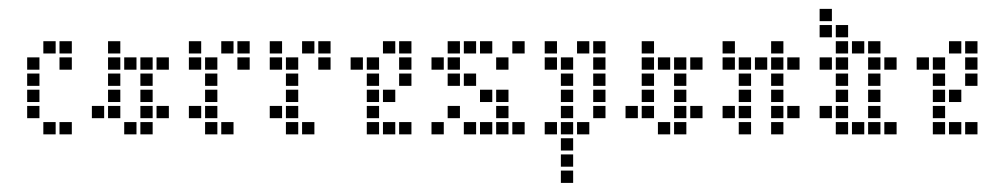

<svg xmlns="http://www.w3.org/2000/svg" viewBox="-20 -301 2183 424"><path d="M75.7 -31.4V-4.3H102.9V-31.4ZM40 -67.1V-40H67.1V-67.1ZM40 -102.9V-75.7H67.1V-102.9ZM40 -138.6V-111.4H67.1V-138.6ZM40 -174.3V-147.1H67.1V-174.3ZM75.7 -210V-182.9H102.9V-210ZM111.4 -210V-182.9H138.6V-210ZM111.4 -174.3V-147.1H138.6V-174.3ZM111.4 -31.4V-4.3H138.6V-31.4Z M218.6 -67.1V-40H245.7V-67.1ZM218.6 -102.9V-75.7H245.7V-102.9ZM218.6 -138.6V-111.4H245.7V-138.6ZM254.3 -31.4V-4.3H281.4V-31.4ZM290 -31.4V-4.3H317.1V-31.4ZM290 -174.3V-147.1H317.1V-174.3ZM218.6 -174.3V-147.1H245.7V-174.3ZM290 -138.6V-111.4H317.1V-138.6ZM290 -102.9V-75.7H317.1V-102.9ZM290 -67.1V-40H317.1V-67.1ZM325.7 -174.3V-147.1H352.9V-174.3ZM254.3 -174.3V-147.1H281.4V-174.3ZM182.9 -67.1V-40H210V-67.1ZM218.6 -210V-182.9H245.7V-210ZM325.7 -67.1V-40H352.9V-67.1Z M432.9 -31.4V-4.3H460V-31.4ZM432.9 -67.1V-40H460V-67.1ZM432.9 -102.9V-75.7H460V-102.9ZM432.9 -138.6V-111.4H460V-138.6ZM432.9 -174.3V-147.1H460V-174.3ZM397.1 -210V-182.9H424.3V-210ZM468.6 -31.4V-4.3H495.7V-31.4ZM397.1 -67.1V-40H424.3V-67.1ZM504.3 -210V-182.9H531.4V-210ZM504.3 -174.3V-147.1H531.4V-174.3ZM468.6 -210V-182.9H495.7V-210ZM397.1 -174.3V-147.1H424.3V-174.3Z M611.4 -31.4V-4.3H638.6V-31.4ZM611.4 -67.1V-40H638.6V-67.1ZM611.4 -102.9V-75.7H638.6V-102.9ZM611.4 -138.6V-111.4H638.6V-138.6ZM611.4 -174.3V-147.1H638.6V-174.3ZM575.7 -210V-182.9H602.9V-210ZM647.1 -31.4V-4.3H674.3V-31.4ZM575.7 -67.1V-40H602.9V-67.1ZM682.9 -210V-182.9H710V-210ZM682.9 -174.3V-147.1H710V-174.3ZM647.1 -210V-182.9H674.3V-210ZM575.7 -174.3V-147.1H602.9V-174.3Z M790 -67.1V-40H817.1V-67.1ZM790 -102.9V-75.7H817.1V-102.9ZM790 -138.6V-111.4H817.1V-138.6ZM790 -174.3V-147.1H817.1V-174.3ZM825.7 -210V-182.9H852.9V-210ZM825.7 -31.4V-4.3H852.9V-31.4ZM861.4 -174.3V-147.1H888.6V-174.3ZM861.4 -138.6V-111.4H888.6V-138.6ZM825.7 -102.9V-75.7H852.9V-102.9ZM861.4 -31.4V-4.3H888.6V-31.4ZM790 -31.4V-4.3H817.1V-31.4ZM754.3 -174.3V-147.1H781.4V-174.3ZM861.4 -210V-182.9H888.6V-210Z M1075.7 -67.1V-40H1102.9V-67.1ZM1040 -31.4V-4.3H1067.1V-31.4ZM1004.3 -31.4V-4.3H1031.4V-31.4ZM968.6 -67.1V-40H995.7V-67.1ZM1075.7 -31.4V-4.3H1102.9V-31.4ZM1111.4 -31.4V-4.3H1138.6V-31.4ZM968.6 -138.6V-111.4H995.7V-138.6ZM1004.3 -210V-182.9H1031.4V-210ZM1040 -210V-182.9H1067.1V-210ZM1075.7 -174.3V-147.1H1102.9V-174.3ZM1075.7 -102.9V-75.7H1102.9V-102.9ZM1040 -102.9V-75.7H1067.1V-102.9ZM1111.4 -210V-182.9H1138.6V-210ZM968.6 -210V-182.9H995.7V-210ZM968.6 -174.3V-147.1H995.7V-174.3ZM932.9 -31.4V-4.3H960V-31.4ZM932.9 -174.3V-147.1H960V-174.3ZM1004.3 -138.6V-111.4H1031.4V-138.6Z M1218.6 -138.6V-111.4H1245.7V-138.6ZM1218.6 -102.9V-75.7H1245.7V-102.9ZM1218.6 -67.1V-40H1245.7V-67.1ZM1218.6 -31.4V-4.3H1245.7V-31.4ZM1182.9 -31.4V-4.3H1210V-31.4ZM1254.3 -31.4V-4.3H1281.4V-31.4ZM1218.6 4.3V31.4H1245.7V4.3ZM1218.6 40V67.1H1245.7V40ZM1218.6 75.7V102.9H1245.7V75.7ZM1218.6 -174.3V-147.1H1245.7V-174.3ZM1182.9 -210V-182.9H1210V-210ZM1182.9 -174.3V-147.1H1210V-174.3ZM1254.3 -210V-182.9H1281.4V-210ZM1290 -210V-182.9H1317.1V-210ZM1290 -174.3V-147.1H1317.1V-174.3ZM1290 -138.6V-111.4H1317.1V-138.6ZM1290 -102.9V-75.7H1317.1V-102.9ZM1290 -67.1V-40H1317.1V-67.1Z M1397.1 -67.1V-40H1424.3V-67.1ZM1397.1 -102.9V-75.7H1424.3V-102.9ZM1397.1 -138.6V-111.4H1424.3V-138.6ZM1432.9 -31.4V-4.3H1460V-31.4ZM1468.6 -31.4V-4.3H1495.7V-31.4ZM1468.6 -174.3V-147.1H1495.7V-174.3ZM1397.1 -174.3V-147.1H1424.3V-174.3ZM1468.6 -138.6V-111.4H1495.7V-138.6ZM1468.6 -102.9V-75.7H1495.7V-102.9ZM1468.6 -67.1V-40H1495.7V-67.1ZM1504.3 -174.3V-147.1H1531.4V-174.3ZM1432.9 -174.3V-147.1H1460V-174.3ZM1361.4 -67.1V-40H1388.6V-67.1ZM1397.1 -210V-182.9H1424.3V-210ZM1504.3 -67.1V-40H1531.4V-67.1Z M1611.4 -138.6V-111.4H1638.6V-138.6ZM1611.4 -102.9V-75.7H1638.6V-102.9ZM1611.4 -67.1V-40H1638.6V-67.1ZM1575.7 -67.1V-40H1602.9V-67.1ZM1611.4 -174.3V-147.1H1638.6V-174.3ZM1682.9 -210V-182.9H1710V-210ZM1682.9 -174.3V-147.1H1710V-174.3ZM1718.6 -174.3V-147.1H1745.7V-174.3ZM1682.9 -138.6V-111.4H1710V-138.6ZM1682.9 -102.9V-75.7H1710V-102.9ZM1682.9 -67.1V-40H1710V-67.1ZM1682.9 -31.4V-4.3H1710V-31.4ZM1718.6 -67.1V-40H1745.7V-67.1ZM1575.7 -174.3V-147.1H1602.9V-174.3ZM1575.7 -210V-182.9H1602.9V-210ZM1611.4 -31.4V-4.3H1638.6V-31.4ZM1647.1 -174.3V-147.1H1674.3V-174.3Z M1897.1 -174.3V-147.1H1924.3V-174.3ZM1897.1 -138.6V-111.4H1924.3V-138.6ZM1897.1 -102.9V-75.7H1924.3V-102.9ZM1897.1 -67.1V-40H1924.3V-67.1ZM1897.1 -31.4V-4.3H1924.3V-31.4ZM1861.4 -31.4V-4.3H1888.6V-31.4ZM1825.7 -67.1V-40H1852.9V-67.1ZM1790 -67.1V-40H1817.1V-67.1ZM1932.9 -31.4V-4.3H1960V-31.4ZM1825.7 -102.9V-75.7H1852.9V-102.9ZM1825.7 -138.6V-111.4H1852.9V-138.6ZM1825.7 -174.3V-147.1H1852.9V-174.3ZM1790 -174.3V-147.1H1817.1V-174.3ZM1825.7 -245.7V-218.6H1852.9V-245.7ZM1861.4 -210V-182.9H1888.6V-210ZM1897.1 -210V-182.9H1924.3V-210ZM1932.9 -174.3V-147.1H1960V-174.3ZM1825.7 -31.4V-4.3H1852.9V-31.4ZM1790 -245.7V-218.6H1817.1V-245.7ZM1825.7 -210V-182.9H1852.9V-210ZM1790 -281.4V-254.3H1817.1V-281.4Z M2040 -67.1V-40H2067.1V-67.1ZM2040 -102.9V-75.7H2067.1V-102.9ZM2040 -138.6V-111.4H2067.1V-138.6ZM2040 -174.3V-147.1H2067.1V-174.3ZM2075.7 -210V-182.9H2102.9V-210ZM2075.7 -31.4V-4.3H2102.9V-31.4ZM2111.4 -174.3V-147.1H2138.6V-174.3ZM2111.4 -138.6V-111.4H2138.6V-138.6ZM2075.7 -102.9V-75.7H2102.9V-102.9ZM2111.4 -31.4V-4.3H2138.6V-31.4ZM2040 -31.4V-4.3H2067.1V-31.4ZM2004.3 -174.3V-147.1H2031.4V-174.3ZM2111.4 -210V-182.9H2138.6V-210Z"/></svg>

Font: Gossip Low Square
Style: Regular
Weight: 400
Width: 3
Designer: Deborah Khodanovich
Version: Version 1.001;Glyphs 3.3.1 (3343)